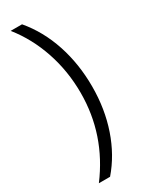

<svg xmlns="http://www.w3.org/2000/svg" viewBox="-226 -753 735 951"><g transform="rotate(-30 141.0 -278.0)"><path d="M177 -275Q177 -399 139 -512Q101 -625 30 -714H95Q167 -629 204.5 -516Q242 -403 242 -274Q242 -146 204 -35Q166 76 95 158H31Q177 -36 177 -275Z"/></g></svg>

Font: OpenSansMMV
Style: Light
Weight: 300
Foundry: Ascender Corporation
Version: Version 4.001